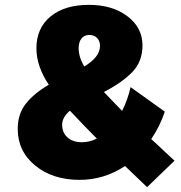

<svg xmlns="http://www.w3.org/2000/svg" viewBox="-20 -731 746 791"><path d="M699 -69 586 40Q556 12 495 -47Q409 10 308 10Q197 10 125 -49Q53 -108 53 -200Q53 -262 87 -304.5Q121 -347 181 -382Q130 -458 130 -532Q130 -615 188 -663Q246 -711 346 -711Q443 -711 505 -664Q567 -617 567 -544Q567 -477 524.5 -433.5Q482 -390 408 -352Q440 -318 483 -274Q506 -319 518 -372L659 -271Q639 -211 603 -158Q619 -144 651 -113.5Q683 -83 699 -69ZM304 -533Q304 -496 327 -457Q392 -496 392 -542Q392 -562 380 -574.5Q368 -587 348 -587Q327 -587 315.5 -572Q304 -557 304 -533ZM317 -145Q349 -145 379 -160Q330 -209 268 -275Q236 -248 236 -217Q236 -184 258.5 -164.5Q281 -145 317 -145Z"/></svg>

Font: MontserratBlack
Style: Regular
Weight: 900
Designer: Julieta Ulanovsky
Foundry: Julieta Ulanovsky
Version: Version 4.000